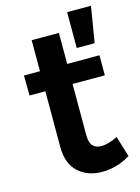

<svg xmlns="http://www.w3.org/2000/svg" viewBox="-114 -807 643 879"><g transform="rotate(-15 207.5 -368.0)"><path d="M394 -33Q330 6 260 6Q191 6 147 -34.5Q103 -75 103 -154V-418H28L27 -513H103V-660H232V-513H385V-418H232V-177Q232 -140 246 -124.5Q260 -109 288 -109Q318 -109 364 -131ZM293 -742H406L378 -572H293Z"/></g></svg>

Font: Montserrat arm2 Medium
Style: Regular
Weight: 500
Designer: Julieta Ulanovsky
Foundry: Julieta Ulanovsky
Version: Version 6.000